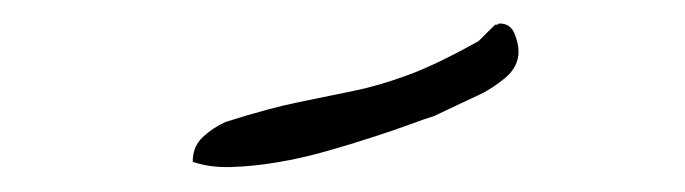

<svg xmlns="http://www.w3.org/2000/svg" viewBox="-20 -586 571 160"><path d="M140.6 -451.2Q140.6 -463.9 148.9 -471.7Q157.2 -479.5 168 -484.4Q205.1 -496.1 229.5 -501Q253.9 -505.9 274.9 -510.3Q295.9 -514.6 319.8 -523.4Q343.8 -532.2 378.9 -551.8Q380.9 -553.7 385.7 -558.6Q390.6 -563.5 392.6 -565.4H394.5Q394.5 -565.4 395 -565.9Q395.5 -566.4 396.5 -566.4Q405.3 -566.4 408.7 -558.1Q412.1 -549.8 412.1 -543Q412.1 -530.3 400.9 -521Q389.6 -511.7 378.9 -506.8Q362.3 -499 355 -495.6Q347.7 -492.2 341.8 -489.3Q335 -487.3 321.8 -482.4Q308.6 -477.5 290.5 -471.7Q272.5 -465.8 252 -460Q231.4 -454.1 210.9 -450.7Q190.4 -447.3 172.4 -446.8Q154.3 -446.3 140.6 -451.2Z"/></svg>

Font: Swanky and Moo Moo
Style: Regular
Weight: 400
Designer: Kimberly Geswein
Foundry: Kimberly Geswein
Version: Version 1.002 2001